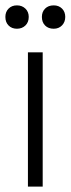

<svg xmlns="http://www.w3.org/2000/svg" viewBox="-20 -695 263 715"><path d="M180 -588Q160 -588 148 -600Q136 -612 136 -632Q136 -651 148 -663Q160 -675 180 -675Q199 -675 211 -663Q223 -651 223 -632Q223 -613 211 -600.5Q199 -588 180 -588ZM0 -632Q0 -651 12 -663Q24 -675 43 -675Q62 -675 74.5 -663Q87 -651 87 -632Q87 -612 74.5 -600Q62 -588 43 -588Q24 -588 12 -600Q0 -612 0 -632ZM84 0V-500H139V0Z"/></svg>

Font: Human Sans Light
Style: Regular
Weight: 300
Designer: Tim Radville
Foundry: Continuum
Version: Version 1.000;FEAKit 1.0